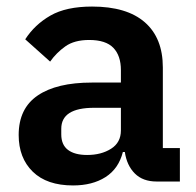

<svg xmlns="http://www.w3.org/2000/svg" viewBox="-20 -554 599 586"><path d="M458 0Q416 0 391.5 -24.5Q367 -49 361 -90H355Q342 -39 302 -13.5Q262 12 203 12Q123 12 80 -30Q37 -72 37 -142Q37 -223 95 -262.5Q153 -302 260 -302H349V-340Q349 -384 326 -408Q303 -432 252 -432Q207 -432 179.5 -412.5Q152 -393 133 -366L57 -434Q86 -479 134 -506.5Q182 -534 261 -534Q367 -534 422 -486Q477 -438 477 -348V-102H529V0ZM246 -81Q289 -81 319 -100Q349 -119 349 -156V-225H267Q167 -225 167 -161V-144Q167 -112 187.5 -96.5Q208 -81 246 -81Z"/></svg>

Font: IBM Plex Sans KR SmBld
Style: Regular
Weight: 600
Designer: Mike Abbink; Paul van der Laan; Pieter van Rosmalen; Wujin Sim; Chorong Kim; Dohee Lee;
Foundry: Sandoll Inc.
Version: Version 1.002